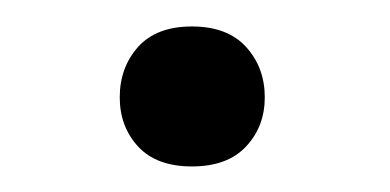

<svg xmlns="http://www.w3.org/2000/svg" viewBox="-20 -431 301 148"><path d="M72.3 -356Q72.3 -378.9 86.4 -394.8Q100.6 -410.6 127.9 -410.6Q155.3 -410.6 169.7 -394.8Q184.1 -378.9 184.1 -356Q184.1 -333.5 169.7 -318.1Q155.3 -302.7 127.9 -302.7Q100.6 -302.7 86.4 -318.1Q72.3 -333.5 72.3 -356Z"/></svg>

Font: Roboto21382017
Style: Regular
Weight: 400
Designer: Christian Robertson
Foundry: Google
Version: Version 2.138; 2017